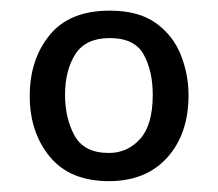

<svg xmlns="http://www.w3.org/2000/svg" viewBox="-20 -724 408 359"><path d="M183.6 -385.3Q110.8 -385.3 73.2 -430.9Q35.6 -476.6 35.6 -544.4Q35.6 -612.8 72.8 -658.4Q109.9 -704.1 185.1 -704.1Q238.8 -704.1 271 -681.2Q303.2 -658.2 317.9 -621.8Q332.5 -585.4 332.5 -545.9Q332.5 -473.6 292.7 -429.4Q252.9 -385.3 183.6 -385.3ZM183.6 -438Q218.3 -438 241.9 -464.1Q265.6 -490.2 265.6 -546.9Q265.6 -590.8 248.8 -621.8Q231.9 -652.8 185.1 -652.8Q140.1 -652.8 120.8 -622.6Q101.6 -592.3 101.6 -546.4Q101.6 -502.9 119.4 -470.5Q137.2 -438 183.6 -438Z"/></svg>

Font: Shanti
Style: Regular
Weight: 400
Designer: Vernon Adams
Foundry: Vernon Adams
Version: Version 1.100; ttfautohint (v1.8.4)